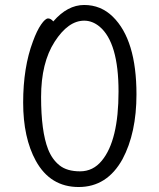

<svg xmlns="http://www.w3.org/2000/svg" viewBox="-20 -733 640 771"><path d="M194 -647Q251 -713 318 -713Q385 -713 433 -666Q528 -573 528 -354Q528 -199 472 -94Q410 18 296 18Q182 18 124 -87Q73 -180 73 -321Q73 -462 112 -566Q128 -610 145 -634.5Q162 -659 173 -659Q184 -659 194 -647ZM389 -88Q456 -169 456 -365.5Q456 -562 380 -626Q351 -650 318 -650Q254 -650 199.5 -565.5Q145 -481 145 -343.5Q145 -206 173 -134Q189 -93 219 -69Q249 -45 301.5 -45Q354 -45 389 -88Z"/></svg>

Font: Moon Stars Kai HW
Style: Regular
Weight: 400
Designer: GuiWonder
Version: Version 1.101